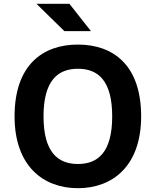

<svg xmlns="http://www.w3.org/2000/svg" viewBox="-20 -976 818 1008"><path d="M721 -365C721 -636.5 572 -742 389 -742C206 -742 56.5 -636.5 56.5 -365C56.5 -105.5 206 12 389 12C572 12 721 -105.5 721 -365ZM171.5 -956 318 -812.5H457.5L344.5 -956ZM208.5 -365C208.5 -553 283.5 -615 389 -615C495 -615 569 -553 569 -365C569 -177.5 495 -115 389 -115C283.5 -115 208.5 -177.5 208.5 -365Z"/></svg>

Font: Monaspace Neon Wide
Style: Bold
Weight: 700
Width: 7
Designer: Riley Cran & the Lettermatic Team
Foundry: Lettermatic
Version: Version 1.000 (Monaspace Neon)